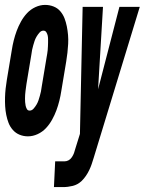

<svg xmlns="http://www.w3.org/2000/svg" viewBox="-43 -548 590 783"><path d="M71 8Q53 8 37 1.5Q21 -5 9.5 -18Q-2 -31 -8 -46.5Q-14 -62 -17.5 -79.5Q-21 -97 -22 -115Q-23 -133 -22.5 -151Q-22 -169 -20 -187Q-18 -205 -15 -223L5 -343Q8 -363 13 -383Q18 -403 25 -422Q32 -441 42.5 -460Q53 -479 67.5 -494.5Q82 -510 101.5 -519Q121 -528 141 -528Q159 -528 175.5 -521.5Q192 -515 203 -502Q214 -489 220 -473.5Q226 -458 229.5 -440.5Q233 -423 234.5 -405Q236 -387 235 -369Q234 -351 232 -333Q230 -315 227 -297L207 -177Q204 -157 199 -137Q194 -117 187 -98Q180 -79 169.5 -60Q159 -41 144.5 -25.5Q130 -10 110.5 -1Q91 8 71 8ZM177 215 182 110H220Q229 110 237 105.5Q245 101 250.5 92.5Q256 84 259 75.5Q262 67 264 59L283 -2L294 -520H377L357 -184L444 -520H527L339 96Q335 109 331 121Q327 133 321 145.5Q315 158 307.5 169Q300 180 290 190Q274 205 254 210Q234 215 214 215ZM78 -97Q87 -97 94 -105Q101 -113 106 -121.5Q111 -130 114 -139Q117 -148 119.5 -157Q122 -166 124 -175Q126 -184 127 -194L147 -314Q148 -321 149.5 -328.5Q151 -336 151.5 -343.5Q152 -351 152.5 -359Q153 -367 153 -374Q153 -381 153 -388.5Q153 -396 151.5 -403Q150 -410 146 -416.5Q142 -423 134 -423Q125 -423 118 -415Q111 -407 106 -398.5Q101 -390 98 -381Q95 -372 92.5 -363Q90 -354 88 -345Q86 -336 85 -326L65 -206Q64 -199 63 -191.5Q62 -184 61 -176.5Q60 -169 59.5 -161Q59 -153 59 -146Q59 -139 59.5 -131.5Q60 -124 61.5 -117Q63 -110 66.5 -103.5Q70 -97 78 -97Z"/></svg>

Font: Iosevka SS04 Extrabold Oblique
Style: Regular
Weight: 800
Italic angle: -9°
Monospace: yes
Designer: Belleve Invis
Foundry: Belleve Invis
Version: Version 19.0.0; ttfautohint (v1.8.4)